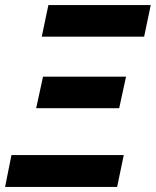

<svg xmlns="http://www.w3.org/2000/svg" viewBox="-41 -734 612 754"><path d="M525 -590 551 -714H149L123 -590ZM427 -309 454 -433H128L101 -309ZM419 0 445 -125H4L-21 0Z"/></svg>

Font: BC Sans
Style: Bold Italic
Weight: 700
Italic angle: -12°
Designer: Monotype Design Team
Province of B.C.
Foundry: Monotype Imaging Inc.
Version: Version 2.000;GOOG;noto-source:20170915:90ef993387c0